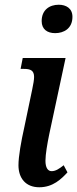

<svg xmlns="http://www.w3.org/2000/svg" viewBox="-20 -781 326 811"><path d="M213 -641C249 -641 286 -660 286 -710C286 -746 259 -761 228 -761C189 -761 156 -739 156 -692C156 -657 180 -641 213 -641ZM146 10C204 10 239 -25 265 -53L249 -83C230 -68 215 -58 198 -58C182 -58 172 -73 172 -102C172 -129 180 -175 188 -214L257 -536H76L67 -490H81C108 -490 124 -484 124 -456C124 -445 121 -426 116 -403L83 -245C69 -183 58 -120 58 -83C58 -29 88 10 146 10Z"/></svg>

Font: Noto Serif Condensed Semi
Style: Italic
Weight: 600
Width: 3
Italic angle: -12°
Designer: Monotype Design Team
Foundry: Monotype Imaging Inc.
Version: Version 1.901